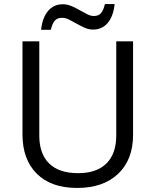

<svg xmlns="http://www.w3.org/2000/svg" viewBox="-20 -918 768 948"><path d="M637 -714V-252Q637 -130 563.5 -60Q490 10 361 10Q232 10 161.5 -60.5Q91 -131 91 -254V-714H174V-248Q174 -159 222.5 -111Q271 -63 366 -63Q457 -63 505.5 -111Q554 -159 554 -249V-714ZM439 -772Q418 -772 398 -781Q378 -790 358.5 -801Q339 -812 321.5 -821Q304 -830 287 -830Q262 -830 250 -815.5Q238 -801 231 -771H183Q189 -830 217 -863.5Q245 -897 290 -897Q312 -897 333 -888Q354 -879 373 -868Q392 -857 410 -848Q428 -839 443 -839Q467 -839 479 -853.5Q491 -868 498 -898H546Q540 -839 512.5 -805.5Q485 -772 439 -772Z"/></svg>

Font: Stephens Clock
Style: Regular
Weight: 400
Designer: Peter Wiegel (catfonts.de) with slight modifications by DT1.org
Version: Version 0.9.1